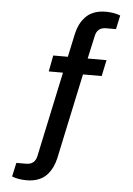

<svg xmlns="http://www.w3.org/2000/svg" viewBox="-60 -776 695 1004"><g transform="rotate(5 287.0 -274.0)"><path d="M118.2 183.1Q74.2 183.1 41 169.9L57.1 97.2H107.9Q155.3 97.2 164.1 49.8L258.8 -394H184.1L200.2 -479H276.9L303.2 -602.1Q309.1 -628.4 319.6 -649.9Q330.1 -671.4 347.4 -690.4Q364.7 -709.5 391.8 -720.2Q418.9 -731 454.1 -731Q498 -731 530.8 -717.8L515.1 -645H462.9Q416 -645 407.2 -598.1L380.9 -479H480L461.9 -394H363.8L268.1 54.2Q262.2 80.6 251.7 102.3Q241.2 124 223.9 143.1Q206.5 162.1 179.4 172.6Q152.3 183.1 118.2 183.1Z"/></g></svg>

Font: Archivo Medium
Style: Regular
Weight: 500
Designer: Hector Gatti
Foundry: Omnibus-Type
Version: Version 2.001